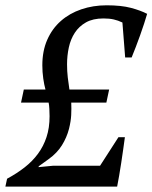

<svg xmlns="http://www.w3.org/2000/svg" viewBox="-20 -693 566 713"><path d="M68.4 -360.4H148.9Q144 -377.9 140.6 -401.6Q137.2 -425.3 137.2 -450.7Q137.2 -503.9 155.5 -545.4Q173.8 -586.9 206.1 -615.2Q238.3 -643.6 282 -658.4Q325.7 -673.3 376 -673.3Q430.2 -673.3 466.1 -663.8Q502 -654.3 526.4 -641.6Q522 -626 515.1 -605Q508.3 -584 500.2 -561.5Q492.2 -539.1 483.9 -517.6Q475.6 -496.1 468.8 -479.5H444.8L434.6 -609.4Q418.5 -617.2 402.3 -620.8Q386.2 -624.5 364.3 -624.5Q325.2 -624.5 299.3 -609.9Q273.4 -595.2 257.8 -571.3Q242.2 -547.4 235.6 -516.8Q229 -486.3 229 -454.1Q229 -428.2 231.7 -405.3Q234.4 -382.3 237.8 -360.4H385.3L375 -312H244.6Q245.6 -288.6 244.4 -265.6Q243.2 -242.7 236.3 -214.8Q228 -182.6 210 -153.6Q191.9 -124.5 160.6 -102.1L124 -75.7L123 -72.3L177.7 -77.6H351.6L419.9 -183.6H443.8Q440.9 -163.1 437.5 -138.2Q434.1 -113.3 430.2 -88.4Q426.3 -63.5 422.4 -40.3Q418.5 -17.1 415 0H0L6.3 -29.3Q42.5 -48.8 71.5 -71.5Q100.6 -94.2 121.1 -122.1Q141.6 -149.9 152.8 -184.1Q164.1 -218.3 164.1 -261.2Q164.1 -274.9 163.3 -288.6Q162.6 -302.2 160.6 -312H58.1Z"/></svg>

Font: PT Astra Serif
Style: Italic
Weight: 400
Italic angle: -16°
Designer: A.Korolkova, I. Chaeva
Foundry: ParaType Ltd
Version: Version 1.001